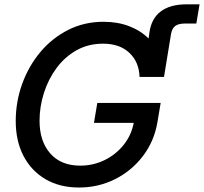

<svg xmlns="http://www.w3.org/2000/svg" viewBox="-20 -838 924 870"><path d="M337.9 11.7Q250.5 11.7 186 -26.1Q121.6 -64 86.4 -131.6Q51.3 -199.2 51.3 -289.6Q51.3 -376.5 80.3 -457.3Q109.4 -538.1 162.4 -601.6Q215.3 -665 288.3 -702.1Q361.3 -739.3 449.7 -739.3Q512.7 -739.3 564.7 -719.5Q616.7 -699.7 653.3 -663.6L656.7 -688Q665 -753.4 708 -785.9Q751 -818.4 825.2 -818.4H884.3L869.6 -731.4H817.9Q788.6 -731.4 773.9 -720.2Q759.3 -709 754.9 -683.6L723.1 -489.3H722.7Q722.7 -489.3 722.7 -489.3Q722.7 -489.3 722.7 -489.3H612.3Q610.4 -556.6 566.4 -598.4Q522.5 -640.1 446.8 -640.1Q379.9 -640.1 326.7 -610.1Q273.4 -580.1 236.1 -529.5Q198.7 -479 179 -416.7Q159.2 -354.5 159.2 -291Q159.2 -197.8 207.8 -142.6Q256.3 -87.4 343.8 -87.4Q401.9 -87.4 452.9 -112.1Q503.9 -136.7 539.6 -180.7Q575.2 -224.6 585.9 -281.2H405.8L420.9 -371.6H708L693.4 -284.7Q678.7 -197.8 627.7 -130.9Q576.7 -64 501.2 -26.1Q425.8 11.7 337.9 11.7Z"/></svg>

Font: Inter Display Medium
Style: Italic
Weight: 500
Italic angle: -9.39999°
Designer: Rasmus Andersson
Foundry: rsms
Version: Version 4.000;git-a52131595